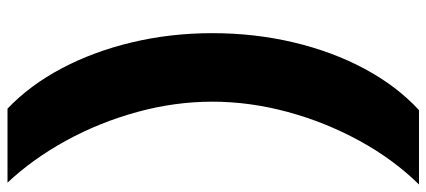

<svg xmlns="http://www.w3.org/2000/svg" viewBox="-340 -604 1163 524"><g transform="rotate(90 242.0 -342.5)"><path d="M277 219Q213 158 167 71Q121 -16 96 -121Q71 -226 71 -340Q71 -455 96 -561Q121 -667 168 -755Q215 -843 281 -904H484Q416 -835 365 -742Q314 -649 286 -545.5Q258 -442 258 -340Q258 -238 286 -135.5Q314 -33 364 58.5Q414 150 479 219Z"/></g></svg>

Font: Parkinsans Light ExtraBold
Style: Regular
Weight: 800
Version: Version 1.000